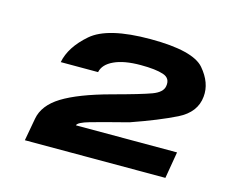

<svg xmlns="http://www.w3.org/2000/svg" viewBox="-57 -755 530 452"><g transform="rotate(15 208.0 -529.0)"><path d="M35.5 -375H378L389 -440H142.5Q144 -447.5 172 -455.5Q200 -463.5 262.5 -479.5Q328.5 -502.5 370.2 -523.2Q412 -544 415.5 -583Q419 -617 391.5 -649.2Q364 -681.5 260 -681.5Q156 -681.5 116.5 -647.2Q77 -613 69.5 -574.5H160.5Q164.5 -594 188.8 -605.2Q213 -616.5 253.5 -616.5Q290 -616.5 308.8 -610.2Q327.5 -604 324 -584Q321.5 -568.5 297.2 -559.5Q273 -550.5 204 -532Q128.5 -511.5 90 -487.8Q51.5 -464 45.5 -430Z"/></g></svg>

Font: Anybody UltraCondensed Thin ExtraBold
Style: Italic
Weight: 800
Italic angle: -10°
Version: Version 1.111